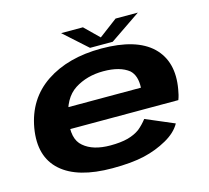

<svg xmlns="http://www.w3.org/2000/svg" viewBox="-104 -846 1058 974"><g transform="rotate(-15 424.5 -359.0)"><path d="M371 6 391 -108.5Q299.5 -108.5 251 -150.5Q201.5 -191 219.5 -293.5Q236.5 -398 301 -440Q366 -481.5 452 -481.5Q540 -481.5 586 -444.5Q618.5 -414.5 615.5 -351.5H212L193 -241.5H782.5Q791.5 -265 796 -294.5Q821 -435.5 738 -516Q654.5 -595.5 472 -595.5Q297 -595.5 180.5 -517.5Q65.5 -440 40 -294Q15.5 -148.5 102.5 -71Q188.5 6 371 6ZM391 -108.5 371 6Q472.5 6 539 -9.5Q604 -24.5 660 -56Q715.5 -87 739.5 -130.5L590.5 -194Q570 -167.5 545.5 -147.5Q519.5 -128.5 483 -118.5Q445 -108.5 391 -108.5ZM418.5 -613.5H537.5L699 -723.5H582L485 -650.5L410.5 -723.5H296Z"/></g></svg>

Font: Anybody Expanded
Style: Bold Italic
Weight: 700
Width: 7
Italic angle: -10°
Version: Version 1.113;gftools[0.9.25]